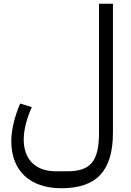

<svg xmlns="http://www.w3.org/2000/svg" viewBox="-20 -760 695 1020"><path d="M306 240C494 240 580 147 580 -56V-740H506V-56C506 97 462 150 336 150H276C170 150 106 88 106 -19C106 -72 124 -136 149 -191L87 -210C58 -142 40 -71 40 -10C40 147 139 240 306 240Z"/></svg>

Font: IBM Plex Arabic
Style: Regular
Weight: 400
Designer: Mike Abbink, Paul van der Laan, Pieter van Rosmalen, Wael Morcos, Khajak Apelian
Foundry: Bold Monday
Version: Version 1.0